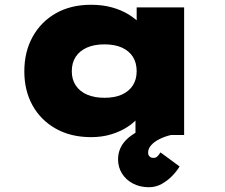

<svg xmlns="http://www.w3.org/2000/svg" viewBox="-20 -566 944 805"><path d="M362 9Q277 9 214 -26.5Q151 -62 116.5 -124Q82 -186 82 -267Q82 -349 117 -412Q152 -475 214.5 -510.5Q277 -546 362 -546Q410 -546 449.5 -535Q489 -524 519 -505.5Q549 -487 569.5 -465Q590 -443 599 -422L553 -417V-535H752V0H548V-144L591 -130Q585 -104 565 -79Q545 -54 515.5 -34.5Q486 -15 447 -3Q408 9 362 9ZM418 -156Q461 -156 491 -169.5Q521 -183 537 -208Q553 -233 553 -267Q553 -303 537 -328Q521 -353 491 -366.5Q461 -380 418 -380Q375 -380 344.5 -366.5Q314 -353 297.5 -328Q281 -303 281 -267Q281 -233 297.5 -208Q314 -183 344.5 -169.5Q375 -156 418 -156ZM604 219Q567 219 537.5 203.5Q508 188 491.5 161.5Q475 135 475 102Q475 76 485.5 53.5Q496 31 518 12Q540 -7 573.5 -22.5Q607 -38 653 -50L697 0Q671 6 649 17Q627 28 614 42.5Q601 57 601 74Q601 84 607 90Q613 96 624 96Q633 96 639 90.5Q645 85 653 73L733 132Q721 152 701.5 172Q682 192 657.5 205.5Q633 219 604 219Z"/></svg>

Font: Lexend Mega Black
Style: Regular
Weight: 900
Version: Version 1.007